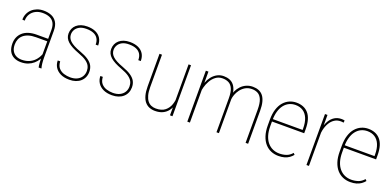

<svg xmlns="http://www.w3.org/2000/svg" viewBox="-5 -1199 3819 1870"><g transform="rotate(20 1905.0 -263.5)"><path d="M360.4 -99.6V-386.2Q360.4 -430.7 344.7 -458.5Q329.1 -486.3 299.1 -499.8Q269 -513.2 225.6 -513.2Q185.5 -513.2 153.8 -497.3Q122.1 -481.4 103.5 -452.1Q85 -422.9 85 -382.8L60.1 -384.3Q60.1 -417 72.3 -445.1Q84.5 -473.1 106.7 -493.9Q128.9 -514.6 159.4 -526.4Q189.9 -538.1 226.6 -538.1Q272.9 -538.1 308.6 -522.9Q344.2 -507.8 364.7 -474.4Q385.3 -440.9 385.3 -385.3V-106Q385.3 -77.1 388.4 -48.8Q391.6 -20.5 397 -4.4V0H368.7Q364.3 -19 362.3 -46.4Q360.4 -73.7 360.4 -99.6ZM370.1 -294.4 371.1 -268.6H245.1Q200.2 -268.6 167.7 -258.3Q135.3 -248 114.3 -229.7Q93.3 -211.4 83.3 -186.3Q73.2 -161.1 73.2 -131.3Q73.2 -92.8 87.6 -66.9Q102.1 -41 127.7 -27.8Q153.3 -14.6 186.5 -14.6Q233.4 -14.6 269.5 -32Q305.7 -49.3 330.3 -80.8Q355 -112.3 367.7 -155.3L378.9 -131.3Q371.1 -106 355.5 -80.8Q339.8 -55.7 316.2 -34.9Q292.5 -14.2 260.3 -1.7Q228 10.7 186.5 10.7Q145 10.7 113.8 -5.4Q82.5 -21.5 65.4 -53.5Q48.3 -85.4 48.3 -133.8Q48.3 -168.9 60.8 -198.2Q73.2 -227.5 97.7 -249.3Q122.1 -271 158.4 -282.7Q194.8 -294.4 242.7 -294.4Z M821.8 -129.4Q821.8 -156.2 810.5 -179.4Q799.3 -202.6 770.3 -223.6Q741.2 -244.6 686.5 -264.6Q647 -279.3 617.4 -294.9Q587.9 -310.5 568.1 -328.1Q548.3 -345.7 538.6 -366.2Q528.8 -386.7 528.8 -411.1Q528.8 -439 539.1 -462.2Q549.3 -485.4 568.8 -502.4Q588.4 -519.5 616.2 -528.8Q644 -538.1 679.2 -538.1Q729.5 -538.1 765.4 -522Q801.3 -505.9 820.8 -475.1Q840.3 -444.3 840.3 -399.4H814.5Q814.5 -437.5 798.8 -462.6Q783.2 -487.8 753.2 -500.5Q723.1 -513.2 679.2 -513.2Q634.8 -513.2 607.2 -498.3Q579.6 -483.4 566.7 -460.4Q553.7 -437.5 553.7 -412.6Q553.7 -393.6 560.8 -377Q567.9 -360.4 584 -345Q600.1 -329.6 627.4 -314.9Q654.8 -300.3 695.3 -285.6Q750.5 -265.6 783.9 -242.9Q817.4 -220.2 832.3 -192.4Q847.2 -164.6 847.2 -128.9Q847.2 -98.1 836.2 -72.8Q825.2 -47.4 804.4 -28.8Q783.7 -10.3 754.4 -0.2Q725.1 9.8 689 9.8Q634.3 9.8 596.4 -8.8Q558.6 -27.3 539.3 -58.8Q520 -90.3 520 -128.4H545.4Q547.9 -83 570.1 -58.6Q592.3 -34.2 624.5 -24.7Q656.7 -15.1 689 -15.1Q731 -15.1 760.5 -29.8Q790 -44.4 805.9 -70.3Q821.8 -96.2 821.8 -129.4Z M1263.7 -129.4Q1263.7 -156.2 1252.4 -179.4Q1241.2 -202.6 1212.2 -223.6Q1183.1 -244.6 1128.4 -264.6Q1088.9 -279.3 1059.3 -294.9Q1029.8 -310.5 1010 -328.1Q990.2 -345.7 980.5 -366.2Q970.7 -386.7 970.7 -411.1Q970.7 -439 981 -462.2Q991.2 -485.4 1010.7 -502.4Q1030.3 -519.5 1058.1 -528.8Q1085.9 -538.1 1121.1 -538.1Q1171.4 -538.1 1207.3 -522Q1243.2 -505.9 1262.7 -475.1Q1282.2 -444.3 1282.2 -399.4H1256.3Q1256.3 -437.5 1240.7 -462.6Q1225.1 -487.8 1195.1 -500.5Q1165 -513.2 1121.1 -513.2Q1076.7 -513.2 1049.1 -498.3Q1021.5 -483.4 1008.5 -460.4Q995.6 -437.5 995.6 -412.6Q995.6 -393.6 1002.7 -377Q1009.8 -360.4 1025.9 -345Q1042 -329.6 1069.3 -314.9Q1096.7 -300.3 1137.2 -285.6Q1192.4 -265.6 1225.8 -242.9Q1259.3 -220.2 1274.2 -192.4Q1289.1 -164.6 1289.1 -128.9Q1289.1 -98.1 1278.1 -72.8Q1267.1 -47.4 1246.3 -28.8Q1225.6 -10.3 1196.3 -0.2Q1167 9.8 1130.9 9.8Q1076.2 9.8 1038.3 -8.8Q1000.5 -27.3 981.2 -58.8Q961.9 -90.3 961.9 -128.4H987.3Q989.7 -83 1012 -58.6Q1034.2 -34.2 1066.4 -24.7Q1098.6 -15.1 1130.9 -15.1Q1172.9 -15.1 1202.4 -29.8Q1231.9 -44.4 1247.8 -70.3Q1263.7 -96.2 1263.7 -129.4Z M1730.5 -122.1V-528.3H1755.9V0H1730ZM1734.4 -205.6 1754.4 -206.5Q1754.4 -159.7 1744.1 -120.4Q1733.9 -81.1 1712.2 -51.8Q1690.4 -22.5 1656.7 -6.3Q1623 9.8 1576.7 9.8Q1543.9 9.8 1516.8 -1.2Q1489.7 -12.2 1470.2 -35.9Q1450.7 -59.6 1439.9 -98.1Q1429.2 -136.7 1429.2 -192.4V-528.3H1455.1V-191.4Q1455.1 -142.6 1464.4 -108.9Q1473.6 -75.2 1490 -54.4Q1506.3 -33.7 1528.6 -24.4Q1550.8 -15.1 1576.7 -15.1Q1636.7 -15.1 1671.1 -42.7Q1705.6 -70.3 1720 -113.8Q1734.4 -157.2 1734.4 -205.6Z M1936.5 -415V0H1909.7V-528.3H1936.5ZM1932.6 -311 1919.9 -339.4Q1923.8 -377.9 1937.3 -413.6Q1950.7 -449.2 1973.1 -477.3Q1995.6 -505.4 2025.9 -521.7Q2056.2 -538.1 2093.3 -538.1Q2127 -538.1 2153.8 -527.6Q2180.7 -517.1 2199.2 -494.9Q2217.8 -472.7 2227.5 -437Q2237.3 -401.4 2237.3 -351.1V0H2211.9V-352.1Q2211.9 -416 2196.3 -450.9Q2180.7 -485.8 2153.3 -499.8Q2126 -513.7 2090.3 -513.7Q2048.8 -513.7 2019.3 -491.2Q1989.7 -468.8 1970.9 -435.3Q1952.1 -401.9 1943.1 -367.9Q1934.1 -334 1932.6 -311ZM2237.3 -352.5 2219.7 -369.1Q2223.6 -402.3 2237.8 -432.9Q2252 -463.4 2274.7 -487.1Q2297.4 -510.7 2327.9 -524.4Q2358.4 -538.1 2395.5 -538.1Q2429.7 -538.1 2456.5 -527.1Q2483.4 -516.1 2502 -492.9Q2520.5 -469.7 2530.3 -432.4Q2540 -395 2540 -342.3V0H2513.7V-342.3Q2513.7 -410.2 2498.3 -447.5Q2482.9 -484.9 2455.6 -499.5Q2428.2 -514.2 2392.6 -513.7Q2354 -513.2 2325.4 -496.1Q2296.9 -479 2277.8 -453.4Q2258.8 -427.7 2248.8 -400.4Q2238.8 -373 2237.3 -352.5Z M2856 10.7Q2814.5 10.7 2778.6 -4.4Q2742.7 -19.5 2715.8 -50Q2689 -80.6 2673.8 -126.7Q2658.7 -172.9 2658.7 -234.4V-293.9Q2658.7 -355.5 2673.3 -401.4Q2688 -447.3 2714.1 -477.5Q2740.2 -507.8 2774.4 -522.9Q2808.6 -538.1 2847.2 -538.1Q2885.3 -538.1 2916.5 -525.9Q2947.8 -513.7 2970.7 -488Q2993.7 -462.4 3005.9 -421.4Q3018.1 -380.4 3018.1 -322.3V-283.2H2675.3V-308.1H2992.7V-322.8Q2992.7 -385.7 2974.9 -428.2Q2957 -470.7 2924.3 -491.9Q2891.6 -513.2 2847.2 -513.2Q2810.5 -513.2 2780.8 -498.8Q2751 -484.4 2729.2 -456.5Q2707.5 -428.7 2695.8 -387.7Q2684.1 -346.7 2684.1 -293.9V-234.4Q2684.1 -180.2 2697 -138.9Q2710 -97.7 2733.4 -70.1Q2756.8 -42.5 2788.3 -28.6Q2819.8 -14.6 2856.4 -14.6Q2894.5 -14.6 2927.7 -25.9Q2960.9 -37.1 2987.8 -68.4L3002 -53.2Q2987.3 -34.7 2966.8 -20Q2946.3 -5.4 2918.9 2.7Q2891.6 10.7 2856 10.7Z M3170.4 -436V0H3144.5V-528.3H3170.4ZM3346.2 -533.7 3342.8 -510.7Q3336.4 -512.7 3329.1 -513.4Q3321.8 -514.2 3313.5 -514.2Q3276.9 -514.2 3249 -495.8Q3221.2 -477.5 3202.6 -445.6Q3184.1 -413.6 3174.8 -371.6Q3165.5 -329.6 3165.5 -282.2L3150.4 -281.2Q3150.4 -336.9 3160.4 -383.8Q3170.4 -430.7 3190.9 -465.3Q3211.4 -500 3242.2 -519Q3272.9 -538.1 3314.5 -538.1Q3324.2 -538.1 3332.3 -537.1Q3340.3 -536.1 3346.2 -533.7Z M3601.1 10.7Q3559.6 10.7 3523.7 -4.4Q3487.8 -19.5 3460.9 -50Q3434.1 -80.6 3418.9 -126.7Q3403.8 -172.9 3403.8 -234.4V-293.9Q3403.8 -355.5 3418.5 -401.4Q3433.1 -447.3 3459.2 -477.5Q3485.4 -507.8 3519.5 -522.9Q3553.7 -538.1 3592.3 -538.1Q3630.4 -538.1 3661.6 -525.9Q3692.9 -513.7 3715.8 -488Q3738.8 -462.4 3751 -421.4Q3763.2 -380.4 3763.2 -322.3V-283.2H3420.4V-308.1H3737.8V-322.8Q3737.8 -385.7 3720 -428.2Q3702.1 -470.7 3669.4 -491.9Q3636.7 -513.2 3592.3 -513.2Q3555.7 -513.2 3525.9 -498.8Q3496.1 -484.4 3474.4 -456.5Q3452.6 -428.7 3440.9 -387.7Q3429.2 -346.7 3429.2 -293.9V-234.4Q3429.2 -180.2 3442.1 -138.9Q3455.1 -97.7 3478.5 -70.1Q3502 -42.5 3533.4 -28.6Q3564.9 -14.6 3601.6 -14.6Q3639.6 -14.6 3672.9 -25.9Q3706.1 -37.1 3732.9 -68.4L3747.1 -53.2Q3732.4 -34.7 3711.9 -20Q3691.4 -5.4 3664.1 2.7Q3636.7 10.7 3601.1 10.7Z"/></g></svg>

Font: Roboto Condensed Thin
Style: Regular
Weight: 250
Width: 3
Designer: Christian Robertson
Foundry: Google
Version: Version 3.009; 2024